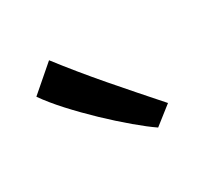

<svg xmlns="http://www.w3.org/2000/svg" viewBox="-66 -950 404 388"><g transform="rotate(-30 136.0 -756.0)"><path d="M248 -675 206 -642Q189 -653.5 164 -674.5Q139 -695.5 112.2 -721Q85.5 -746.5 62 -772.2Q38.5 -798 24 -819L83 -870Q120 -822 162.2 -773Q204.5 -724 248 -675Z"/></g></svg>

Font: Merriweather Sans Light
Style: Regular
Weight: 300
Designer: Eben Sorkin
Foundry: Eben Sorkin
Version: Version 2.001; ttfautohint (v1.8.3)